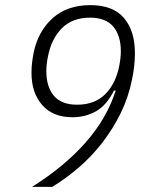

<svg xmlns="http://www.w3.org/2000/svg" viewBox="-20 -730 580 750"><path d="M263 -272Q187 -272 145 -319.5Q103 -367 103 -446Q103 -467 105.5 -487Q108 -507 111 -522Q128 -607 185 -658.5Q242 -710 333 -710Q421 -710 464 -660Q507 -610 507 -522Q507 -496 504 -470Q501 -444 496 -421Q482 -350 451.5 -288Q421 -226 379.5 -172.5Q338 -119 288 -76Q238 -33 184 0H105Q231 -79 314 -173Q397 -267 432 -376H425Q396 -318 354.5 -295Q313 -272 263 -272ZM281 -321Q351 -321 392 -363Q433 -405 446 -474Q452 -504 452 -530Q452 -591 422.5 -626Q393 -661 332 -661Q262 -661 221 -619Q180 -577 167 -508Q161 -478 161 -452Q161 -391 190.5 -356Q220 -321 281 -321Z"/></svg>

Font: IBM Plex Sans Condensed Light
Style: Italic
Weight: 300
Width: 3
Italic angle: -11°
Designer: Mike Abbink, Paul van der Laan, Pieter van Rosmalen
Foundry: Bold Monday
Version: Version 1.3